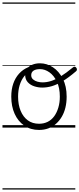

<svg xmlns="http://www.w3.org/2000/svg" viewBox="-20 -1030 641 1550"><path d="M295 19Q227 19 176.5 -15.5Q126 -50 98.5 -110.5Q71 -171 71 -250Q71 -308 87 -354.5Q103 -401 133.5 -435Q164 -469 207 -487Q250 -505 304 -505V-476Q263 -476 230.5 -459.5Q198 -443 174.5 -413Q151 -383 138.5 -341.5Q126 -300 126 -250Q126 -185 146.5 -135.5Q167 -86 204.5 -58.5Q242 -31 295 -31Q334 -31 365 -46.5Q396 -62 417.5 -91.5Q439 -121 451 -161.5Q463 -202 463 -250Q463 -321 439 -371Q415 -421 378.5 -446.5Q342 -472 303 -472Q269 -472 250.5 -459.5Q232 -447 232 -423Q232 -402 247 -389Q262 -376 283 -370.5Q304 -365 323 -365Q357 -365 392 -376Q427 -387 469.5 -413Q512 -439 569 -486Q577 -493 584.5 -491Q592 -489 596.5 -482.5Q601 -476 601 -468Q601 -460 593 -454Q532 -402 485 -374Q438 -346 399 -334.5Q360 -323 321 -323Q288 -323 256 -333.5Q224 -344 203.5 -367Q183 -390 183 -427Q183 -454 197.5 -474.5Q212 -495 239.5 -507Q267 -519 303 -519Q358 -519 407 -487Q456 -455 487 -394.5Q518 -334 518 -250Q518 -202 508 -161Q498 -120 478.5 -87Q459 -54 431.5 -30Q404 -6 370 6.5Q336 19 295 19ZM0 490H588V500H0ZM0 -20H588V0H0ZM0 -505H588V-500H0ZM0 -1010H588V-1000H0Z"/></svg>

Font: Playwrite ES Guides
Style: Regular
Weight: 400
Designer: Veronika Burian, José Scaglione
Foundry: TypeTogether
Version: Version 1.003